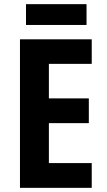

<svg xmlns="http://www.w3.org/2000/svg" viewBox="-20 -903 513 923"><path d="M421 0H76V-714H421V-596H215V-430H407V-311H215V-119H421ZM396 -883V-783H105V-883Z"/></svg>

Font: Noto Sans Tamil Condensed
Style: Bold
Weight: 700
Width: 3
Designer: Jelle Bosma - Monotype Design Team
Foundry: Monotype Imaging Inc.
Version: Version 2.004; ttfautohint (v1.8.4.7-5d5b)